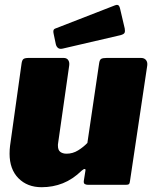

<svg xmlns="http://www.w3.org/2000/svg" viewBox="-20 -772 641 802"><path d="M154 10Q94 10 57 -27.5Q20 -65 20 -130Q20 -138 20.5 -147Q21 -156 22 -163L70 -506Q72 -521 78 -525.5Q84 -530 100 -530H246Q259 -530 265 -521Q271 -512 269 -498L223 -176Q222 -172 222 -168.5Q222 -165 222 -163Q222 -145 232 -137.5Q242 -130 258 -130Q284 -130 306.5 -144Q329 -158 345 -175L394 -507Q396 -522 402.5 -526Q409 -530 426 -530H569Q583 -530 590 -521Q597 -512 595 -498L523 -16Q522 -6 518.5 -3Q515 0 506 0H348Q340 0 334.5 -3Q329 -6 330 -16L337 -60Q338 -66 333.5 -66Q329 -66 321 -59Q284 -23 242.5 -6.5Q201 10 154 10ZM482 -734 501 -653Q503 -642 500.5 -635.5Q498 -629 483 -625L242 -569Q229 -566 222 -572Q215 -578 213 -588L204 -631Q200 -648 209 -652L461 -750Q468 -753 473.5 -750.5Q479 -748 482 -734Z"/></svg>

Font: Libre Franklin Black
Style: Italic
Weight: 900
Italic angle: -8°
Designer: Pablo Impallari, Rodrigo Fuenzalida, Nhung Nguyen
Foundry: Impallari Type
Version: Version 3.000